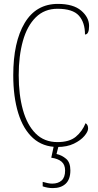

<svg xmlns="http://www.w3.org/2000/svg" viewBox="-20 -744 504 985"><path d="M275 10Q200 10 149.5 -35.5Q99 -81 73.5 -164Q48 -247 48 -358Q48 -528 106.5 -626Q165 -724 277 -724Q356 -724 396.5 -689.5Q437 -655 437 -611Q437 -567 416 -567Q416 -629 384.5 -664Q353 -699 275 -699Q208 -699 163.5 -655Q119 -611 97.5 -534Q76 -457 76 -358Q76 -258 97.5 -180.5Q119 -103 163 -59Q207 -15 275 -15Q336 -15 369 -42.5Q402 -70 419 -112Q432 -104 432 -85Q432 -69 413 -46.5Q394 -24 359 -7Q324 10 275 10ZM251 221Q225 221 199 212V189Q213 193 225 195.5Q237 198 248 198Q278 198 296 182Q314 166 314 131Q314 101 296 85.5Q278 70 243 65L259 -9H284L270 46Q297 52 319 70.5Q341 89 341 130Q341 176 317 198.5Q293 221 251 221Z"/></svg>

Font: Noto Serif Sinhala Condensed Thin
Style: Regular
Weight: 100
Width: 3
Designer: Jelle Bosma - Monotype Design Team
Foundry: Monotype Imaging Inc.
Version: Version 2.007; ttfautohint (v1.8.4.7-5d5b)